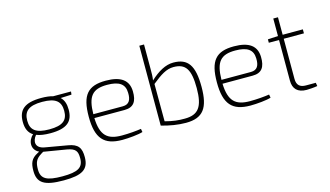

<svg xmlns="http://www.w3.org/2000/svg" viewBox="-99 -1035 2718 1579"><g transform="rotate(-15 1260.0 -245.5)"><path d="M521 -482H370C343 -490 310 -494 270 -494C127 -494 73 -444 73 -343C73 -287 90 -247 129 -223C80 -182 73 -103 140 -72L125 -64C67 -34 53 3 53 69C53 173 111 209 275 209C432 209 491 173 491 68C491 -9 468 -47 382 -61L192 -94C113 -108 113 -167 151 -212C181 -200 219 -194 269 -194C411 -194 464 -242 464 -343C464 -391 452 -427 425 -452L518 -456ZM269 -227C154 -227 111 -264 111 -343C111 -422 153 -461 269 -461C386 -461 426 -422 426 -343C426 -264 385 -227 269 -227ZM452 67C452 147 405 174 274 174C139 174 92 148 92 67C92 9 104 -20 150 -49L171 -62H173L366 -30C437 -17 452 7 452 67Z M832 -24C710 -24 655 -71 650 -221H907C985 -221 1015 -266 1013 -352C1011 -446 949 -494 819 -494C668 -494 608 -429 608 -243C608 -59 671 12 827 12C880 12 966 4 1002 -8L997 -36C956 -30 894 -24 832 -24ZM821 -458C922 -458 971 -426 972 -350C974 -291 956 -254 901 -254H650C652 -406 696 -458 821 -458Z M1394 -494C1328 -494 1263 -457 1196 -395C1201 -427 1201 -452 1201 -492V-700H1161V-20C1230 0 1301 12 1369 12C1515 12 1568 -63 1568 -241C1568 -424 1518 -494 1394 -494ZM1368 -24C1315 -23 1264 -29 1201 -46L1200 -364C1275 -425 1326 -458 1386 -458C1490 -458 1527 -400 1527 -241C1527 -81 1482 -24 1368 -24Z M1923 -24C1801 -24 1746 -71 1741 -221H1998C2076 -221 2106 -266 2104 -352C2102 -446 2040 -494 1910 -494C1759 -494 1699 -429 1699 -243C1699 -59 1762 12 1918 12C1971 12 2057 4 2093 -8L2088 -36C2047 -30 1985 -24 1923 -24ZM1912 -458C2013 -458 2062 -426 2063 -350C2065 -291 2047 -254 1992 -254H1741C1743 -406 1787 -458 1912 -458Z M2495 -448V-482H2323V-631H2283V-482L2196 -477V-448H2283V-102C2283 -32 2321 7 2397 7C2416 7 2461 4 2489 -1L2484 -30H2400C2349 -30 2323 -54 2323 -106V-448Z"/></g></svg>

Font: Exo 2 Extra Light
Style: Regular
Weight: 250
Designer: Natanael Gama
Version: Version 1.001;PS 001.001;hotconv 1.0.88;makeotf.lib2.5.64775